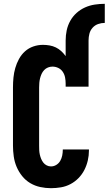

<svg xmlns="http://www.w3.org/2000/svg" viewBox="-20 -978 569 1006"><path d="M324 -766Q324 -793 329.5 -819Q335 -845 348 -868.5Q361 -892 381 -910Q401 -928 425.5 -939Q450 -950 476.5 -954Q503 -958 529 -958V-858Q511 -858 494 -852Q477 -846 465 -832.5Q453 -819 448.5 -801.5Q444 -784 444 -766ZM247 8Q219 8 191 2Q163 -4 138.5 -18.5Q114 -33 96 -55.5Q78 -78 67 -104Q56 -130 52 -158.5Q48 -187 48 -215V-520Q48 -546 50.5 -571.5Q53 -597 60 -621.5Q67 -646 79.5 -669Q92 -692 111 -709Q130 -726 154.5 -734.5Q179 -743 205 -743Q222 -743 239.5 -740Q257 -737 272.5 -729.5Q288 -722 301 -710Q314 -698 324 -684V-766H444V-524H324V-540Q324 -556 321 -572Q318 -588 309 -601.5Q300 -615 285.5 -622Q271 -629 255 -629Q243 -629 231.5 -624.5Q220 -620 211.5 -611Q203 -602 198 -591Q193 -580 190 -568Q187 -556 186 -544Q185 -532 185 -520V-215Q185 -203 185.5 -191.5Q186 -180 188.5 -168.5Q191 -157 195.5 -146Q200 -135 207 -126Q214 -117 224.5 -111.5Q235 -106 247 -106Q262 -106 275 -114Q288 -122 295.5 -135Q303 -148 306 -163Q309 -178 309 -193V-195H446V-189Q446 -163 440 -137Q434 -111 422 -87.5Q410 -64 391.5 -45Q373 -26 349.5 -13.5Q326 -1 299.5 3.5Q273 8 247 8Z"/></svg>

Font: Iosevka Heavy
Style: Regular
Weight: 900
Monospace: yes
Designer: Belleve Invis
Foundry: Belleve Invis
Version: Version 32.5.0; ttfautohint (v1.8.4)